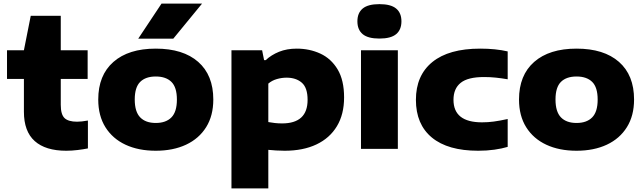

<svg xmlns="http://www.w3.org/2000/svg" viewBox="-20 -828 3584 1068"><path d="M348.5 10.5Q233.5 10.5 173.2 -43.2Q113 -97 113 -206.5V-389H19V-548.5H113L151 -740H318V-548.5H467.5V-389H318V-245Q318 -191 339.2 -171Q360.5 -151 408.5 -151Q433 -151 469 -157.5V-2.5Q444.5 2.5 411.8 6.5Q379 10.5 348.5 10.5Z M846.5 10.5Q750 10.5 678.2 -23Q606.5 -56.5 566.5 -120.2Q526.5 -184 526.5 -274.5Q526.5 -409.5 610.8 -483.5Q695 -557.5 846.5 -557.5Q998.5 -557.5 1082.5 -483.8Q1166.5 -410 1166.5 -274.5Q1166.5 -184.5 1126.8 -120.8Q1087 -57 1015 -23.2Q943 10.5 846.5 10.5ZM846.5 -144Q903 -144 933.5 -175Q964 -206 964 -274Q964 -342.5 933.5 -372.5Q903 -402.5 846.5 -402.5Q790 -402.5 759.8 -372.5Q729.5 -342.5 729.5 -274.5Q729.5 -206.5 759.8 -175.2Q790 -144 846.5 -144ZM749 -613 878.5 -808H1104L944 -613Z M1267.5 220V-548.5H1438L1449 -493.5H1458Q1489 -522.5 1532.2 -540Q1575.5 -557.5 1630.5 -557.5Q1702 -557.5 1762 -529.8Q1822 -502 1858 -442Q1894 -382 1894 -286Q1894 -192 1854 -125.8Q1814 -59.5 1740 -24.5Q1666 10.5 1563.5 10.5Q1539 10.5 1515.8 9Q1492.5 7.5 1472.5 5.5V220ZM1549 -141.5Q1691 -141.5 1691 -272.5Q1691 -340 1658.8 -368Q1626.5 -396 1574 -396Q1547 -396 1520 -388.2Q1493 -380.5 1472.5 -363V-149Q1488 -146 1507.8 -143.8Q1527.5 -141.5 1549 -141.5Z M1988 0V-548.5H2193V0ZM2090.5 -613.5Q2027 -613.5 1997.5 -638Q1968 -662.5 1968 -709.5Q1968 -756 1997.5 -780.5Q2027 -805 2090.5 -805Q2154 -805 2183.5 -780.5Q2213 -756 2213 -709.5Q2213 -662.5 2183.5 -638Q2154 -613.5 2090.5 -613.5Z M2640 10.5Q2471 10.5 2382.2 -63Q2293.5 -136.5 2293.5 -272.5Q2293.5 -408.5 2385 -483Q2476.5 -557.5 2651.5 -557.5Q2737 -557.5 2804 -542V-387Q2768.5 -393 2737.8 -396.2Q2707 -399.5 2672.5 -399.5Q2582.5 -399.5 2542.5 -367.2Q2502.5 -335 2502.5 -273Q2502.5 -147.5 2661 -147.5Q2694.5 -147.5 2726.2 -151.8Q2758 -156 2804 -166V-11Q2772.5 -1.5 2730.5 4.5Q2688.5 10.5 2640 10.5Z M3187 10.5Q3090.5 10.5 3018.8 -23Q2947 -56.5 2907 -120.2Q2867 -184 2867 -274.5Q2867 -409.5 2951.2 -483.5Q3035.5 -557.5 3187 -557.5Q3339 -557.5 3423 -483.8Q3507 -410 3507 -274.5Q3507 -184.5 3467.2 -120.8Q3427.5 -57 3355.5 -23.2Q3283.5 10.5 3187 10.5ZM3187 -144Q3243.5 -144 3274 -175Q3304.5 -206 3304.5 -274Q3304.5 -342.5 3274 -372.5Q3243.5 -402.5 3187 -402.5Q3130.5 -402.5 3100.2 -372.5Q3070 -342.5 3070 -274.5Q3070 -206.5 3100.2 -175.2Q3130.5 -144 3187 -144Z"/></svg>

Font: Encode Sans Exp XBd
Style: Regular
Weight: 800
Width: 7
Designer: Multiple Designers
Foundry: Impallari Type
Version: Version 3.002; ttfautohint (v1.8.3) -l 8 -r 50 -G 200 -x 14 